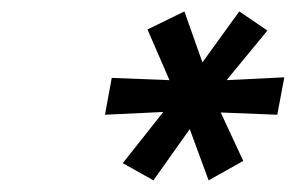

<svg xmlns="http://www.w3.org/2000/svg" viewBox="-20 -763 513 333"><path d="M192.9 -480 263.2 -568.8 162.1 -564 173.8 -627.9 273.9 -624 235.8 -711.9 299.8 -743.2 331.1 -654.8 395 -743.2 443.8 -710 373 -624 473.1 -628.9 460.9 -564 362.8 -567.9 401.9 -483.9 341.8 -450.2 309.1 -539.1 246.1 -450.2Z"/></svg>

Font: Involve SemiBold Oblique
Style: Italic
Weight: 600
Italic angle: -10.5°
Designer: Stefan Peev
Foundry: Context Ltd.
Version: Version 1.001